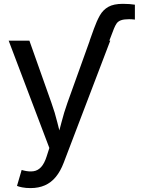

<svg xmlns="http://www.w3.org/2000/svg" viewBox="-20 -754 725 982"><path d="M438.5 -545.9 460.4 -606.9Q474.6 -646.5 490.7 -675Q506.8 -703.6 534.2 -719Q561.5 -734.4 608.4 -734.4Q626 -734.4 642.3 -733.2Q658.7 -731.9 669.9 -730V-653.8Q662.6 -654.8 654.8 -655.3Q647 -655.8 640.1 -655.8Q613.8 -655.8 598.9 -650.4Q584 -645 576.4 -634Q568.8 -623 562.5 -606.9L539.1 -545.9ZM66.9 196.8 90.8 115.2 101.6 118.2Q128.9 125 151.1 121.8Q173.3 118.7 190.2 100.6Q207 82.5 218.8 45.4L232.4 2.9L24.4 -545.9H130.4L242.7 -229Q261.2 -177.7 273.4 -127.2Q285.6 -76.7 299.8 -27.8H267.1Q281.2 -76.7 294.2 -127.4Q307.1 -178.2 325.2 -229L439 -545.9H543.9L305.7 78.6Q289.1 122.1 265.4 150.9Q241.7 179.7 209.7 193.8Q177.7 208 136.2 208Q111.8 208 93.5 204.3Q75.2 200.7 66.9 196.8Z"/></svg>

Font: Inter Cardless
Style: Regular
Weight: 400
Designer: Rasmus Andersson
Foundry: rsms
Version: Version 4.001;git-9221beed3